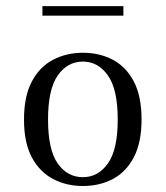

<svg xmlns="http://www.w3.org/2000/svg" viewBox="-20 -600 545 631"><path d="M252.4 11.3Q198.4 11.3 154.4 -11.7Q110.5 -34.7 84.7 -82.7Q58.9 -130.6 58.9 -207.3Q58.9 -283.9 84.7 -332.3Q110.5 -380.6 154.4 -403.6Q198.4 -426.6 252.4 -426.6Q307.3 -426.6 350.8 -403.6Q394.4 -380.6 419.8 -332.3Q445.2 -283.9 445.2 -207.3Q445.2 -131.5 419.8 -83.1Q394.4 -34.7 350.8 -11.7Q307.3 11.3 252.4 11.3ZM252.4 -17.7Q302.4 -17.7 334.7 -62.9Q366.9 -108.1 366.9 -207.3Q366.9 -306.5 334.7 -352Q302.4 -397.6 252.4 -397.6Q201.6 -397.6 169.8 -352Q137.9 -306.5 137.9 -207.3Q137.9 -107.3 169.8 -62.5Q201.6 -17.7 252.4 -17.7ZM119.4 -548.4V-579.8H385.5V-548.4Z"/></svg>

Font: Playfair 5pt SemiExpanded Light Light
Style: Regular
Weight: 300
Version: Version 2.203